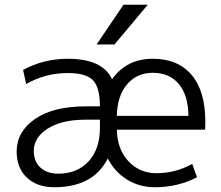

<svg xmlns="http://www.w3.org/2000/svg" viewBox="-20 -777 928 807"><path d="M461 -590H386L499 -757H601ZM471 -290H772Q771 -377 731.5 -424Q692 -471 622 -471Q556 -471 514.5 -423Q473 -375 471 -290ZM471 -232Q473 -149 520 -99Q567 -49 638 -49Q717 -49 788 -88L808 -32Q727 10 632 10Q567 10 515 -21.5Q463 -53 433 -111Q372 10 208 10Q136 10 93 -30.5Q50 -71 50 -140Q50 -223 126.5 -276.5Q203 -330 342 -330H400V-333Q399 -413 369 -441.5Q339 -470 265 -470Q171 -470 90 -424L77 -483Q163 -530 265 -530Q411 -530 451 -444Q512 -530 622 -530Q728 -530 785.5 -462Q843 -394 843 -265Q843 -242 842 -232ZM122 -143Q122 -98 150 -72.5Q178 -47 225 -47Q304 -47 352 -98.5Q400 -150 400 -240V-274H342Q239 -274 180.5 -236.5Q122 -199 122 -143Z"/></svg>

Font: Mplus 1p
Style: Regular
Weight: 400
Version: Version 1.061